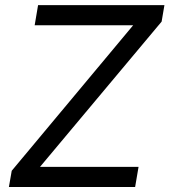

<svg xmlns="http://www.w3.org/2000/svg" viewBox="-20 -748 678 768"><path d="M15.6 0 26.9 -64.9 512.7 -647H118.7L132.3 -727.5H637.7L626.5 -661.6L140.1 -80.6H534.2L520.5 0Z"/></svg>

Font: Inter 18pt
Style: Italic
Weight: 400
Italic angle: -9.3988°
Designer: Rasmus Andersson
Foundry: rsms
Version: Version 4.001;git-66647c0bb